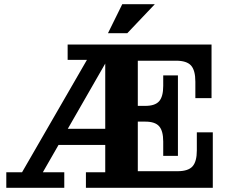

<svg xmlns="http://www.w3.org/2000/svg" viewBox="-20 -894 1092 914"><path d="M10 0V-74H85L436 -682H533L184 -74H286V0ZM389 0V-74H481V-609H302V-682H636V0ZM238 -204V-281H481V-204ZM636 0V-79H993V0ZM757 -220Q757 -271 737.5 -293Q718 -315 672 -315H827V-152H757ZM636 -315V-390H827V-315ZM825 -79Q876 -79 896.5 -102Q917 -125 917 -178V-264H993V-79ZM672 -390Q718 -390 737.5 -412Q757 -434 757 -485V-535H827V-390ZM636 -605V-682H987V-605ZM910 -505Q910 -559 889.5 -582Q869 -605 818 -605H987V-427H910ZM494 -736 562 -874H717L586 -736Z"/></svg>

Font: Montagu Slab 144pt SemiBold
Style: Regular
Weight: 600
Version: Version 1.000